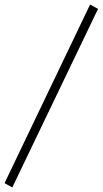

<svg xmlns="http://www.w3.org/2000/svg" viewBox="-82 -766 451 844"><path d="M-28 58 -62 39 314 -746 349 -727Z"/></svg>

Font: Nunito Sans ExtraLight
Style: Italic
Weight: 200
Italic angle: -9°
Designer: Vernon Adams
Foundry: Vernon Adams
Version: Version 3.006; ttfautohint (v1.8.3)